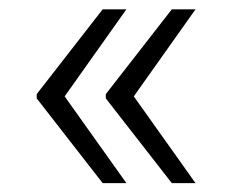

<svg xmlns="http://www.w3.org/2000/svg" viewBox="-20 -472 496 419"><path d="M204.1 -72.3 60.1 -257.3V-266.6L204.1 -451.7H255.9L121.1 -261.7L255.9 -72.3ZM355 -72.3 210.9 -257.3V-266.6L355 -451.7H406.7L272 -261.7L406.7 -72.3Z"/></svg>

Font: Mardoto Light
Style: Regular
Weight: 400
Designer: Christian Robertson, Vahan Hovhannisyan
Foundry: Google
Version: Version 1.000